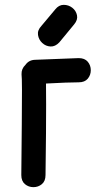

<svg xmlns="http://www.w3.org/2000/svg" viewBox="-20 -772 411 793"><path d="M68 -49Q68 -24 83 -11.5Q98 1 118 1Q138 1 153 -11.5Q168 -24 168 -49Q168 -88 170 -222Q171 -355 170 -427Q263 -432 305 -432Q330 -432 342.5 -447Q355 -462 355 -482Q355 -502 342.5 -517Q330 -532 305 -532Q291 -532 124 -525Q99 -524 85 -504Q68 -488 69 -465Q72 -443 70 -258Q68 -72 68 -49ZM225 -597 286 -671Q302 -690 298 -709Q294 -728 278.5 -740Q263 -752 243 -752Q223 -752 208 -733L151 -665Q134 -647 137 -627.5Q140 -608 154.5 -594.5Q169 -581 188.5 -580Q208 -579 225 -597Z"/></svg>

Font: Balsamiq Sans
Style: Regular
Weight: 400
Designer: Michael Angeles
Foundry: Balsamiq SRL
Version: Version 1.020; ttfautohint (v1.8.4.7-5d5b);gftools[0.9.26]